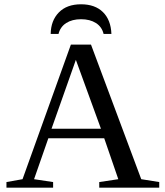

<svg xmlns="http://www.w3.org/2000/svg" viewBox="-20 -866 762 886"><path d="M225.1 -25.9V0H9.8V-25.9L84 -39.1L307.1 -660.2H399.9L631.8 -39.1L714.8 -25.9V0H438V-25.9L525.9 -39.1L460.9 -228H203.1L137.2 -39.1ZM330.1 -589.8 217.8 -272H445.8ZM354 -846.2Q418.5 -846.2 455.1 -810.1Q491.7 -773.9 494.1 -709.5H458Q450.2 -742.2 422.6 -759.8Q395 -777.3 354 -777.3Q313 -777.3 285.6 -759.8Q258.3 -742.2 250 -709.5H213.9Q214.8 -771 251.5 -808.6Q288.1 -846.2 354 -846.2Z"/></svg>

Font: Liberation Serif
Style: Regular
Weight: 400
Designer: Steve Matteson
Foundry: Ascender Corporation
Version: Version 2.1.5